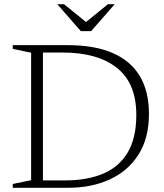

<svg xmlns="http://www.w3.org/2000/svg" viewBox="-20 -890 778 910"><path d="M626 -345.5Q626 -495 534.5 -568Q443 -641 276.5 -641H142L147 -676H301Q427.5 -676 513 -639.2Q598.5 -602.5 642.2 -530Q686 -457.5 686 -350Q686 -235 636.2 -157Q586.5 -79 500 -39.5Q413.5 0 303.5 0H147L142 -35H289.5Q393 -35 468.5 -66.8Q544 -98.5 585 -167Q626 -235.5 626 -345.5ZM40.5 0V-18L127.5 -36V-640L40.5 -658.5V-676H183.5V0ZM396 -779H379.5L491.5 -870H523.5L412 -742.5H363L251.5 -870H283.5Z"/></svg>

Font: Newsreader 16pt 16pt Light
Style: Regular
Weight: 300
Version: Version 1.003